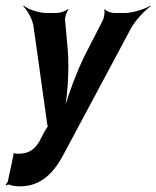

<svg xmlns="http://www.w3.org/2000/svg" viewBox="-26 -445 552 678"><path d="M22 100 2 194C1 199 -4 205 -6 206L-4 210C-2 208 3 206 6 207C16 211 30 213 45 213C121 213 165 162 197 103L435 -342C450 -372 486 -409 506 -423L505 -425C484 -412 441 -399 412 -399H378C367 -399 347 -406 344 -413L342 -411C345 -404 342 -382 336 -371L285 -272C244 -195 207 -90 194 -30H198C211 -90 220 -195 213 -272L204 -371C202 -382 209 -404 216 -411L214 -413C207 -406 185 -399 174 -399H140C111 -399 73 -412 58 -425L56 -423C70 -410 90 -376 93 -348L140 -12C140 -9 142 3 145 3L146 -1C143 -1 135 14 132 18L120 41C102 80 78 98 39 98C34 98 29 97 24 97C23 97 25 95 25 94L21 96C22 97 22 99 22 100Z"/></svg>

Font: Asimov
Style: EdgeExtremeIt
Weight: 500
Designer: Google
Version: Version 2.000980: 2014